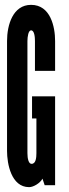

<svg xmlns="http://www.w3.org/2000/svg" viewBox="-20 -763 286 791"><path d="M207 -471V-594C207 -653 188 -743 108 -743C33 -743 9 -660 9 -594V-141C9 -89 26 8 100 8C118 8 146 -9 155 -27L164 0H207V-366H112V-275H130V-132C130 -114 128 -88 110 -88C98 -88 93 -109 93 -132V-594C93 -612 97 -638 108 -638C122 -638 124 -609 124 -594V-471Z"/></svg>

Font: League Gothic Condensed
Style: Regular
Weight: 400
Width: 3
Designer: Tyler Finck
Foundry: The League of Moveable Type
Version: Version 1.001;PS 001.001;hotconv 1.0.56;makeotf.lib2.0.21325